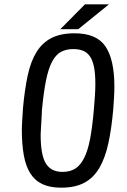

<svg xmlns="http://www.w3.org/2000/svg" viewBox="-20 -861 588 888"><path d="M259 -726 373 -841H484L342 -726ZM414 -353Q417 -388 419 -417.5Q421 -447 421 -473Q421 -519 415 -550Q409 -581 396.5 -599.5Q384 -618 365 -626Q346 -634 319 -634Q286 -634 262 -621Q238 -608 221 -576Q204 -544 193 -490Q182 -436 174 -353Q174 -347 173 -330Q172 -313 171 -294Q170 -275 169 -259Q168 -243 168 -238Q168 -144 192 -105Q216 -66 269 -66Q303 -66 327 -80.5Q351 -95 368.5 -129Q386 -163 396.5 -217.5Q407 -272 414 -353ZM504 -358Q496 -266 481 -197.5Q466 -129 439 -83.5Q412 -38 369.5 -15.5Q327 7 263 7Q211 7 176 -9.5Q141 -26 120 -59.5Q99 -93 90 -143.5Q81 -194 81 -261Q81 -266 81.5 -279.5Q82 -293 83 -309Q84 -325 85 -339Q86 -353 86 -358Q94 -446 108 -511.5Q122 -577 149 -620.5Q176 -664 218.5 -685.5Q261 -707 325 -707Q427 -707 468 -646Q509 -585 509 -461Q509 -437 507.5 -411.5Q506 -386 504 -358Z"/></svg>

Font: Share
Style: Italic
Weight: 400
Version: Version 1.002